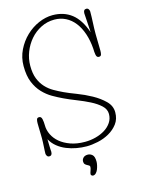

<svg xmlns="http://www.w3.org/2000/svg" viewBox="-149 -920 890 1208"><g transform="rotate(-15 296.0 -316.5)"><path d="M84 -91Q84 -68 85 -50Q85 -42 85.5 -35Q86 -28 86 -22Q86 -15 87 -9Q87 16 68 16Q58 16 53 8Q48 0 48 -7Q48 -13 48.5 -25Q49 -37 50 -52Q51 -67 51.5 -82Q52 -97 52 -108Q52 -124 51.5 -135Q51 -146 51 -156.5Q51 -167 50.5 -178Q50 -189 50 -205Q50 -219 53 -229Q56 -239 69 -239Q83 -239 87 -220.5Q91 -202 91 -180Q91 -149 105.5 -119Q120 -89 147.5 -66Q175 -43 215.5 -28.5Q256 -14 309 -14Q345 -14 379 -23Q413 -32 439.5 -48.5Q466 -65 482.5 -89.5Q499 -114 499 -145Q499 -176 473 -200Q447 -224 408.5 -243.5Q370 -263 326.5 -280Q283 -297 247 -314Q215 -329 182 -348Q149 -367 121 -396.5Q93 -426 75.5 -468.5Q58 -511 58 -574Q58 -630 81.5 -678Q105 -726 142 -761.5Q179 -797 225 -817Q271 -837 316 -837Q389 -837 440 -797.5Q491 -758 521 -671Q517 -734 515 -764.5Q513 -795 513 -796Q513 -821 532 -821Q542 -821 547 -813Q552 -805 552 -798Q552 -763 550 -725.5Q548 -688 548 -652Q548 -620 549 -597Q550 -574 550 -542Q550 -528 547 -518Q544 -508 531 -508Q517 -508 513.5 -526.5Q510 -545 510 -567Q506 -621 491 -665.5Q476 -710 451.5 -741.5Q427 -773 393.5 -790Q360 -807 320 -807Q273 -807 232.5 -786.5Q192 -766 162.5 -732Q133 -698 116 -654.5Q99 -611 99 -565Q99 -515 112.5 -481Q126 -447 148.5 -422.5Q171 -398 200 -381.5Q229 -365 259 -351Q289 -337 336.5 -319Q384 -301 429.5 -276Q475 -251 507.5 -219Q540 -187 540 -145Q540 -101 517 -70.5Q494 -40 459.5 -20.5Q425 -1 385 7.5Q345 16 312 16Q280 16 246.5 10Q213 4 182 -8.5Q151 -21 125.5 -41.5Q100 -62 84 -91ZM264 102Q264 89 274 78.5Q284 68 304 68Q319 68 332.5 79.5Q346 91 346 125Q346 135 343 148.5Q340 162 335 174.5Q330 187 321.5 195.5Q313 204 303 204Q298 204 293.5 200.5Q289 197 289 192Q289 185 294.5 170.5Q300 156 300 146Q300 140 294.5 136.5Q289 133 282 129.5Q275 126 269.5 120Q264 114 264 102Z"/></g></svg>

Font: Life Savers
Style: Regular
Weight: 400
Designer: Pablo Impallari, Rodrigo Fuenzalida, Brenda Gallo
Foundry: Pablo Impallari, Rodrigo Fuenzalida, Brenda Gallo
Version: Version 3.001; ttfautohint (v0.95) -l 8 -r 50 -G 200 -x 14 -